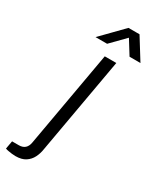

<svg xmlns="http://www.w3.org/2000/svg" viewBox="-324 -789 852 1037"><g transform="rotate(30 102.0 -270.5)"><path d="M-33 182Q-44 182 -56 180.5Q-68 179 -79 177Q-90 175 -97 172L-88 122H-46Q-22 122 -8 109.5Q6 97 10 73L116 -526H188L82 73Q78 101 65.5 126Q53 151 29.5 166.5Q6 182 -33 182ZM21 -591 150 -723H219L301 -591H233L164 -702H202L93 -591Z"/></g></svg>

Font: Archivo SemiBold Light
Style: Italic
Weight: 300
Italic angle: -10°
Version: Version 2.001